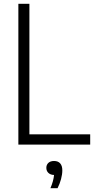

<svg xmlns="http://www.w3.org/2000/svg" viewBox="-20 -760 496 1009"><path d="M76.5 0V-740H134.5V-54H454V0ZM307.5 135.5Q307.5 156 300.8 181.2Q294 206.5 282.5 229H245Q261.5 190 264 159.5Q245.5 159 234.5 148.8Q223.5 138.5 223.5 122Q223.5 106 234.2 96Q245 86 264 86Q285 86 296.2 98.5Q307.5 111 307.5 135.5Z"/></svg>

Font: Encode Sans Condensed Light
Style: Regular
Weight: 300
Width: 3
Designer: Multiple Designers
Foundry: Impallari Type
Version: Version 2.000